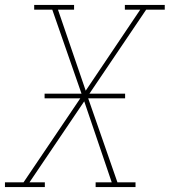

<svg xmlns="http://www.w3.org/2000/svg" viewBox="-38 -755 685 775"><path d="M-18 0V-19H57L286 -358H142V-377H291L173 -716H100V-735H261V-716H196L308 -389L528 -716H466V-735H627V-716H552L323 -377H467V-358H318L436 -19H509V0H348V-19H413L302 -346L81 -19H143V0Z"/></svg>

Font: Iosevka Slab ThExObl
Style: Regular
Weight: 100
Width: 7
Italic angle: -9°
Monospace: yes
Designer: Belleve Invis
Foundry: Belleve Invis
Version: Version 11.1.1; ttfautohint (v1.8.3)